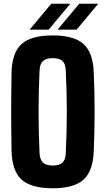

<svg xmlns="http://www.w3.org/2000/svg" viewBox="-20 -1000 568 1030"><path d="M263 10Q147 10 95.8 -36.5Q44.5 -83 42 -191Q41 -247.5 40.5 -299Q40 -350.5 40 -400.5Q40 -450.5 40.5 -502.2Q41 -554 42 -610Q44.5 -717.5 95.8 -763.8Q147 -810 263 -810Q377 -810 428.2 -763.8Q479.5 -717.5 483 -610Q485.5 -553.5 486.5 -501.8Q487.5 -450 487.5 -399.8Q487.5 -349.5 486.5 -298.2Q485.5 -247 483 -191Q479.5 -83 428.2 -36.5Q377 10 263 10ZM263 -112Q300 -112 316.2 -128.5Q332.5 -145 333 -183Q335.5 -238 337 -292.2Q338.5 -346.5 338.5 -400.5Q338.5 -454.5 337 -509Q335.5 -563.5 333 -618Q332.5 -655.5 316.2 -671.8Q300 -688 263 -688Q226.5 -688 209.8 -671.8Q193 -655.5 192 -618Q189.5 -563.5 188.2 -509Q187 -454.5 187 -400.5Q187 -346.5 188.2 -292.2Q189.5 -238 192 -183Q193 -145 209.8 -128.5Q226.5 -112 263 -112ZM139 -841 255 -980H357L241 -841ZM289 -841 405 -980H507L391 -841Z"/></svg>

Font: Big Shoulders Text Thin Black
Style: Regular
Weight: 900
Version: Version 2.002